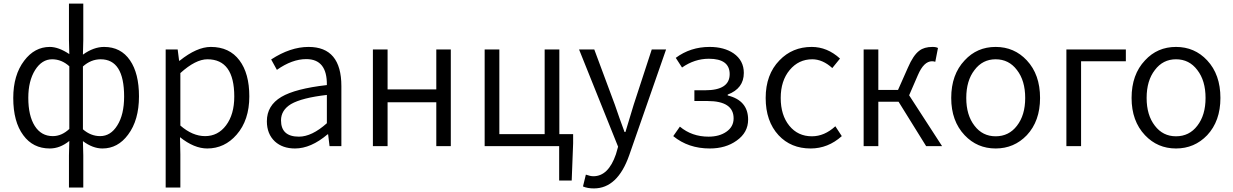

<svg xmlns="http://www.w3.org/2000/svg" viewBox="-20 -816 6887 1072"><path d="M365 52 367 -29Q315 13 258 13Q164 13 110 -61Q54 -136 54 -269Q54 -397 115 -477Q173 -554 258 -554Q307 -554 367 -514L365 -593V-796H445V-593L443 -511Q503 -554 561 -554Q655 -554 706 -479Q756 -406 756 -278Q756 -145 695 -64Q638 13 552 13Q498 13 443 -28L445 52V231H365ZM367 -96V-446Q324 -485 271 -485Q214 -485 176 -425Q138 -364 138 -270Q138 -170 174 -113Q210 -56 275 -56Q324 -56 367 -96ZM635 -116Q673 -176 673 -277Q673 -485 542 -485Q488 -485 443 -445V-94Q487 -56 539 -56Q598 -56 635 -116Z M905 -540H972L980 -477H983Q1079 -554 1157 -554Q1261 -554 1317 -479Q1372 -406 1372 -278Q1372 -145 1301 -64Q1234 13 1137 13Q1064 13 985 -50L987 45V231H905ZM1242 -116Q1288 -177 1288 -277Q1288 -485 1138 -485Q1072 -485 987 -408V-115Q1055 -56 1125 -56Q1197 -56 1242 -116Z M1515 -26Q1470 -68 1470 -139Q1470 -227 1551 -275Q1629 -321 1805 -341Q1807 -486 1690 -486Q1611 -486 1526 -426L1494 -484Q1601 -554 1703 -554Q1886 -554 1886 -335V0H1820L1812 -66H1809Q1716 13 1627 13Q1558 13 1515 -26ZM1805 -128V-286Q1666 -270 1605 -235Q1549 -201 1549 -144Q1549 -53 1649 -53Q1721 -53 1805 -128Z M2062 -540H2144V-317H2416V-540H2497V0H2416V-245H2144V0H2062Z M3102 0H2686V-540H2768V-67H3021V-540H3103V-67H3180V-16L3172 192H3102Z M3235 225 3251 159Q3276 168 3293 168Q3377 168 3419 45L3431 3L3213 -540H3298L3413 -231L3439 -156Q3456 -108 3467 -79H3472L3518 -231L3619 -540H3699L3493 51Q3428 236 3296 236Q3260 236 3235 225Z M3739 -56 3776 -109Q3843 -53 3936 -53Q3996 -53 4035 -80Q4076 -108 4076 -155Q4076 -252 3930 -252H3857V-312H3917Q4054 -312 4054 -402Q4054 -488 3938 -488Q3858 -488 3788 -439L3753 -493Q3835 -554 3942 -554Q4023 -554 4076 -518Q4133 -478 4133 -409Q4133 -322 4043 -288V-283Q4157 -255 4157 -148Q4157 -76 4093 -31Q4032 13 3943 13Q3823 13 3739 -56Z M4327 -61Q4255 -139 4255 -269Q4255 -400 4332 -479Q4404 -554 4512 -554Q4599 -554 4670 -489L4627 -436Q4573 -485 4515 -485Q4439 -485 4389 -425Q4339 -365 4339 -269Q4339 -173 4387 -114Q4435 -55 4513 -55Q4583 -55 4644 -111L4680 -56Q4603 13 4506 13Q4396 13 4327 -61Z M4802 -540H4884V-314H4994L5049 -438Q5079 -508 5113 -533Q5140 -554 5186 -554Q5207 -554 5217 -548L5202 -471Q5193 -474 5184 -474Q5138 -474 5105 -397L5056 -284L5240 0H5151L4997 -248H4884V0H4802Z M5366 -61Q5291 -140 5291 -269Q5291 -400 5366 -479Q5435 -554 5539 -554Q5643 -554 5713 -479Q5787 -400 5787 -269Q5787 -140 5713 -61Q5642 13 5539 13Q5436 13 5366 -61ZM5658 -114Q5704 -173 5704 -269Q5704 -366 5658 -425Q5613 -485 5539 -485Q5466 -485 5421 -425Q5375 -366 5375 -269Q5375 -173 5421 -114Q5466 -55 5539 -55Q5613 -55 5658 -114Z M5934 -540H6266V-474H6016V0H5934Z M6373 -61Q6298 -140 6298 -269Q6298 -400 6373 -479Q6442 -554 6546 -554Q6650 -554 6720 -479Q6794 -400 6794 -269Q6794 -140 6720 -61Q6649 13 6546 13Q6443 13 6373 -61ZM6665 -114Q6711 -173 6711 -269Q6711 -366 6665 -425Q6620 -485 6546 -485Q6473 -485 6428 -425Q6382 -366 6382 -269Q6382 -173 6428 -114Q6473 -55 6546 -55Q6620 -55 6665 -114Z"/></svg>

Font: Source Han Sans CN Normal
Style: Regular
Weight: 350
Designer: Ryoko NISHIZUKA 西塚涼子 (kana, bopomofo & ideographs); Paul D. Hunt (Latin, Greek & Cyrillic); Sandoll Communications 산돌커뮤니
Foundry: Adobe
Version: Version 2.004;hotconv 1.0.118;makeotfexe 2.5.65603